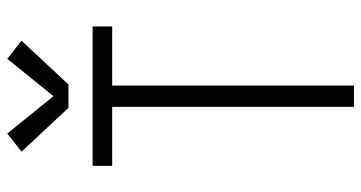

<svg xmlns="http://www.w3.org/2000/svg" viewBox="-258 -758 1015 540"><g transform="rotate(-90 250.0 -487.5)"><path d="M220 0V-680H54V-735H446V-680H280V0ZM217 -803 94 -935 145 -975 250 -845 355 -975 406 -935 283 -803Z"/></g></svg>

Font: Iosevka SS04 Light
Style: Regular
Weight: 300
Monospace: yes
Designer: Belleve Invis
Foundry: Belleve Invis
Version: Version 19.0.0; ttfautohint (v1.8.4)